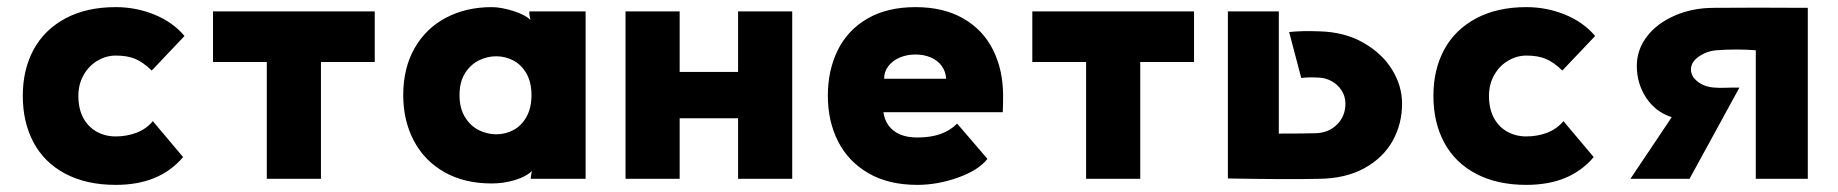

<svg xmlns="http://www.w3.org/2000/svg" viewBox="-20 -502 5160 539"><path d="M305 17Q223 17 164 -14Q105 -45 74.5 -101.5Q44 -158 44 -233Q44 -307 74.5 -363Q105 -419 164 -450.5Q223 -482 305 -482Q362 -482 413.5 -461Q465 -440 498 -401L406 -304Q381 -328 359 -337Q337 -346 305 -346Q278 -346 253.5 -331.5Q229 -317 214.5 -291Q200 -265 200 -233Q200 -197 213.5 -171.5Q227 -146 251 -132.5Q275 -119 305 -119Q336 -119 363.5 -129.5Q391 -140 409 -162L494 -61Q461 -22 414 -2.5Q367 17 305 17Z M729 0V-328H578V-470H1032V-328H881V0Z M1472 -235Q1472 -271 1458 -295.5Q1444 -320 1421.5 -332Q1399 -344 1373 -344Q1348 -344 1324.5 -332.5Q1301 -321 1285.5 -296.5Q1270 -272 1270 -235Q1270 -198 1285.5 -173Q1301 -148 1324.5 -136.5Q1348 -125 1373 -125Q1399 -125 1421.5 -137Q1444 -149 1458 -174Q1472 -199 1472 -235ZM1469 -446 1466 -462V-470H1624V0H1470V-4L1473 -22Q1457 -6 1425.5 3.5Q1394 13 1360 13Q1284 13 1228 -18.5Q1172 -50 1142 -106.5Q1112 -163 1112 -235Q1112 -311 1144 -367Q1176 -423 1232.5 -452.5Q1289 -482 1360 -482Q1386 -482 1420 -471.5Q1454 -461 1469 -446Z M2204 0H2052V-170H1888V0H1736V-470H1888V-300H2052V-470H2204Z M2555 17Q2474 17 2417.5 -16Q2361 -49 2332.5 -105.5Q2304 -162 2304 -233Q2304 -305 2332 -361.5Q2360 -418 2415.5 -450Q2471 -482 2550 -482Q2629 -482 2684.5 -450Q2740 -418 2768 -361.5Q2796 -305 2796 -233Q2796 -204 2795 -187H2460Q2463 -165 2475 -149Q2487 -133 2507 -124.5Q2527 -116 2555 -116Q2592 -116 2619.5 -125.5Q2647 -135 2667 -155L2752 -56Q2727 -24 2669.5 -3.5Q2612 17 2555 17ZM2550 -349Q2526 -349 2506 -340.5Q2486 -332 2474 -316.5Q2462 -301 2462 -281H2636Q2635 -301 2624 -316.5Q2613 -332 2593.5 -340.5Q2574 -349 2550 -349Z M3029 0V-328H2878V-470H3332V-328H3181V0Z M3673 -128Q3710 -129 3733.5 -152.5Q3757 -176 3757 -211Q3757 -232 3746 -248.5Q3735 -265 3718.5 -274Q3702 -283 3685 -284Q3652 -286 3633 -283L3599 -412Q3634 -416 3685 -414Q3755 -412 3807.5 -382Q3860 -352 3888 -306.5Q3916 -261 3916 -211Q3916 -154 3889.5 -106.5Q3863 -59 3810.5 -30Q3758 -1 3684 0Q3592 2 3427 -1V-470H3570V-127Q3642 -127 3673 -128Z M4265 17Q4183 17 4124 -14Q4065 -45 4034.5 -101.5Q4004 -158 4004 -233Q4004 -307 4034.5 -363Q4065 -419 4124 -450.5Q4183 -482 4265 -482Q4322 -482 4373.5 -461Q4425 -440 4458 -401L4366 -304Q4341 -328 4319 -337Q4297 -346 4265 -346Q4238 -346 4213.5 -331.5Q4189 -317 4174.5 -291Q4160 -265 4160 -233Q4160 -197 4173.5 -171.5Q4187 -146 4211 -132.5Q4235 -119 4265 -119Q4296 -119 4323.5 -129.5Q4351 -140 4369 -162L4454 -61Q4421 -22 4374 -2.5Q4327 17 4265 17Z M4800 -361Q4772 -359 4749.5 -343.5Q4727 -328 4727 -307Q4727 -287 4747 -272Q4767 -257 4796 -256Q4806 -255 4817 -255.5Q4828 -256 4839 -256H4863L4723 0H4557L4673 -173Q4627 -188 4601 -228Q4575 -268 4575 -317Q4575 -362 4603 -399Q4631 -436 4681 -458Q4731 -480 4792 -480Q4905 -481 5055 -480V0H4909V-361Q4854 -365 4800 -361Z"/></svg>

Font: Kreadon
Style: Regular
Weight: 400
Designer: kohakuno
Foundry: StudioGnu
Version: Version 1.000;Glyphs 3.1.2 (3151)